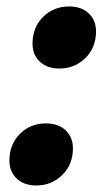

<svg xmlns="http://www.w3.org/2000/svg" viewBox="-20 -564 323 595"><path d="M164.2 -351.6Q126 -351.6 103.4 -372.9Q80.8 -394.3 80.8 -428.8Q80.8 -478.9 113.3 -511.4Q145.8 -544 194.2 -544Q232.1 -544 254.9 -522.6Q277.6 -501.3 277.6 -466.8Q277.6 -416.7 244.6 -384.1Q211.6 -351.6 164.2 -351.6ZM92.6 10.8Q54.4 10.8 31.8 -10.6Q9.2 -31.9 9.2 -66.4Q9.2 -116.5 41.7 -149.1Q74.2 -181.6 122.6 -181.6Q160.5 -181.6 183.3 -160.3Q206 -138.9 206 -104.4Q206 -54.3 173 -21.8Q140 10.8 92.6 10.8Z"/></svg>

Font: Kufam
Style: Italic
Weight: 400
Italic angle: -11°
Designer: Artur Schmal
Foundry: Original Type
Version: Version 1.301; ttfautohint (v1.8.3)